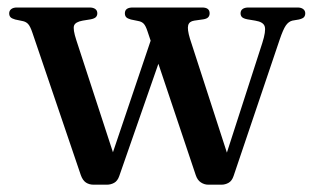

<svg xmlns="http://www.w3.org/2000/svg" viewBox="-20 -487 838 512"><path d="M265 5.5H229.5Q218 5.5 209.2 -0.2Q200.5 -6 195.5 -20L66.5 -399.5Q60.5 -417.5 54.5 -423.5Q48.5 -429.5 39.5 -431L20.5 -435Q11.5 -437.5 8 -441.2Q4.5 -445 4.5 -451.5Q4.5 -458.5 10 -462.8Q15.5 -467 25 -467H219Q228.5 -467 234 -463Q239.5 -459 239.5 -451.5Q239.5 -445.5 235.8 -441.5Q232 -437.5 222 -435.5L200.5 -432Q181 -428.5 177.5 -418.8Q174 -409 183.5 -380L289 -57L266.5 -37.5L390 -403L423.5 -377.5L298 -17.5Q293.5 -4.5 284.5 0.5Q275.5 5.5 265 5.5ZM570.5 5.5H535.5Q525 5.5 515.8 -0.5Q506.5 -6.5 502 -20L373.5 -403Q368.5 -418.5 363 -424Q357.5 -429.5 348.5 -431L329 -435Q320 -437.5 316.5 -441.2Q313 -445 313 -451.5Q313 -467 334 -467H519Q539 -467 539 -451.5Q539 -445 535.2 -441Q531.5 -437 522.5 -435.5L498 -432Q484.5 -430 481.8 -419.5Q479 -409 486.5 -384L593 -55.5L570.5 -35L679.5 -372.5Q689.5 -404 686 -416.2Q682.5 -428.5 660.5 -432L639.5 -435.5Q629.5 -437.5 625.5 -441.2Q621.5 -445 621.5 -451.5Q621.5 -459 627 -463Q632.5 -467 642.5 -467H773.5Q783 -467 788.5 -462.8Q794 -458.5 794 -451.5Q794 -445.5 790.8 -441.5Q787.5 -437.5 777 -435L759.5 -432Q749.5 -429.5 742.2 -419Q735 -408.5 726 -382L603 -18Q598.5 -4.5 589.5 0.5Q580.5 5.5 570.5 5.5Z"/></svg>

Font: Fraunces 28pt
Style: Regular
Weight: 400
Version: Version 1.000;[b76b70a41]